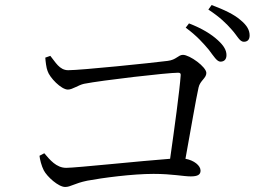

<svg xmlns="http://www.w3.org/2000/svg" viewBox="-20 -806 1040 763"><path d="M856 -561C871 -561 880 -570 880 -587C880 -606 870 -624 846 -646C820 -670 783 -693 731 -713L718 -696C762 -664 789 -633 810 -608C829 -583 842 -561 856 -561ZM949 -640C964 -640 972 -649 972 -665C972 -686 962 -705 935 -727C911 -748 872 -767 821 -786L808 -768C855 -737 879 -713 901 -688C923 -664 932 -640 949 -640ZM239 -63C261 -63 274 -77 327 -88C386 -99 505 -115 590 -115C665 -115 708 -105 738 -105C766 -105 777 -112 777 -128C777 -148 751 -169 717 -175C738 -290 759 -414 769 -458C775 -486 800 -495 800 -516C800 -540 734 -588 707 -588C688 -588 681 -568 646 -564C584 -556 302 -527 251 -527C216 -527 200 -560 180 -584L160 -577C161 -562 164 -536 169 -524C177 -498 223 -450 250 -450C268 -450 291 -468 314 -473C385 -487 645 -517 688 -517C696 -517 699 -514 698 -506C694 -448 673 -294 656 -175C546 -167 281 -139 243 -139C204 -139 178 -171 156 -197L137 -187C138 -174 145 -146 154 -129C167 -104 212 -63 239 -63Z"/></svg>

Font: Source Han Serif CN
Style: Regular
Weight: 400
Designer: Ryoko NISHIZUKA 西塚涼子 (kana & ideographs); Frank Grießhammer (Latin, Greek & Cyrillic); Wenlong ZHANG 张文龙 (bopomofo); San
Foundry: Adobe
Version: Version 2.003;hotconv 1.1.1;makeotfexe 2.6.0